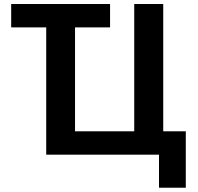

<svg xmlns="http://www.w3.org/2000/svg" viewBox="-20 -750 960 931"><path d="M513.7 -730.5V-617.2H343.8V-113.3H630.9V-730.5H771.5V-113.3H880.9V160.2H751V0H204.1V-617.2H34.2V-730.5Z"/></svg>

Font: Mgen+ 1c bold
Style: Bold
Weight: 700
Designer: [Source Han Sans]
Ryoko NISHIZUKA  (kana & ideographs); Paul D. Hunt (Latin, Greek & Cyrillic); Wenlong ZHANG  (bopomofo
Version: Version 1.059.20150602